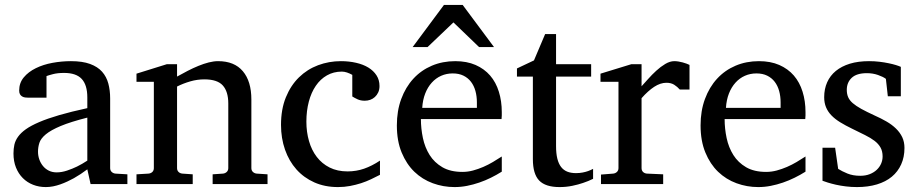

<svg xmlns="http://www.w3.org/2000/svg" viewBox="-20 -740 3691 772"><path d="M331.1 -267.1Q263.7 -250 224.1 -233.4Q184.6 -216.8 164.3 -200Q144 -183.1 138.4 -165.8Q132.8 -148.4 132.8 -129.9Q132.8 -114.3 137.9 -99.4Q143.1 -84.5 152.6 -72.8Q162.1 -61 176 -54Q189.9 -46.9 208 -46.9Q228 -46.9 249.8 -54.2Q271.5 -61.5 289.6 -70.3Q310.5 -80.6 331.1 -94.2ZM344.2 0 331.1 -59.1Q304.7 -39.1 276.9 -23.4Q264.6 -16.6 251 -10.3Q237.3 -3.9 222.9 1.2Q208.5 6.3 193.6 9.3Q178.7 12.2 164.1 12.2Q136.7 12.2 113 2.9Q89.4 -6.3 71.8 -23.9Q54.2 -41.5 44.2 -66.4Q34.2 -91.3 34.2 -123Q34.2 -141.6 37.8 -158.2Q41.5 -174.8 52.7 -190.4Q64 -206.1 84.2 -220.5Q104.5 -234.9 137.5 -249Q170.4 -263.2 218 -277.1Q265.6 -291 331.1 -305.2V-348.1Q331.1 -398.4 308.6 -422.6Q286.1 -446.8 237.8 -446.8Q211.4 -446.8 192.9 -441.9Q174.3 -437 167 -434.1V-347.2H94.2Q87.4 -347.2 80.8 -348.1Q74.2 -349.1 68.8 -352.3Q63.5 -355.5 60.3 -361.1Q57.1 -366.7 57.1 -376Q57.1 -406.7 75.7 -429Q94.2 -451.2 124 -465.8Q153.8 -480.5 190.9 -487.3Q228 -494.1 265.1 -494.1Q311.5 -494.1 342 -482.9Q372.6 -471.7 390.4 -451.7Q408.2 -431.6 415.5 -404.3Q422.9 -377 422.9 -344.2V-64Q422.9 -54.7 429 -48.8Q435.1 -43 443.8 -42L492.2 -39.1V0Z M835 0V-39.1L877 -42Q885.7 -43 891.8 -48.8Q897.9 -54.7 897.9 -64V-324.2Q897.9 -371.6 876 -396.2Q854 -420.9 801.8 -420.9Q772.9 -420.9 745.1 -412.8Q717.3 -404.8 691.9 -392.1V-64Q691.9 -54.7 697.8 -48.8Q703.6 -43 712.9 -42L754.9 -39.1V0H528.8V-39.1L577.6 -42Q586.9 -43 592.8 -48.8Q598.6 -54.7 598.6 -64V-411.1H528.8V-443.8L650.9 -481.9H691.9V-432.1Q712.9 -443.8 734.6 -455.1Q756.3 -466.3 777.8 -475.1Q799.3 -483.9 819.3 -489Q839.4 -494.1 856.9 -494.1Q922.4 -494.1 956.5 -453.6Q990.7 -413.1 990.7 -339.8V-64Q990.7 -54.7 996.8 -48.8Q1002.9 -43 1011.7 -42L1055.7 -39.1V0Z M1507.8 -37.1Q1490.7 -28.3 1471.9 -19.3Q1453.1 -10.3 1431.9 -3.4Q1410.6 3.4 1387.5 7.8Q1364.3 12.2 1338.9 12.2Q1286.1 12.2 1243.9 -6.6Q1201.7 -25.4 1171.9 -58.8Q1142.1 -92.3 1126 -138.2Q1109.9 -184.1 1109.9 -237.8Q1109.9 -300.8 1129.4 -348.6Q1148.9 -396.5 1182.1 -429Q1215.3 -461.4 1259 -477.8Q1302.7 -494.1 1350.6 -494.1Q1383.3 -494.1 1411.9 -487.5Q1440.4 -481 1461.2 -468.3Q1481.9 -455.6 1493.9 -437Q1505.9 -418.5 1505.9 -394Q1505.9 -379.4 1500.7 -368.4Q1495.6 -357.4 1487.3 -349.9Q1479 -342.3 1468.5 -338.6Q1458 -335 1446.8 -335Q1430.2 -335 1418 -340.6Q1405.8 -346.2 1396.5 -352.1V-439Q1386.2 -444.8 1375.2 -448.5Q1364.3 -452.1 1354.5 -452.1Q1321.3 -452.1 1294.7 -437Q1268.1 -421.9 1249.8 -395Q1231.4 -368.2 1221.7 -331.3Q1211.9 -294.4 1211.9 -251Q1211.9 -209.5 1222.4 -172.9Q1232.9 -136.2 1253.7 -109.1Q1274.4 -82 1305.4 -66.4Q1336.4 -50.8 1377.4 -50.8Q1412.6 -50.8 1444.1 -61.8Q1475.6 -72.8 1507.8 -94.2Z M1997.6 -49.8Q1976.6 -36.6 1953.9 -25.4Q1931.2 -14.2 1907 -5.9Q1882.8 2.4 1857.9 7.3Q1833 12.2 1807.6 12.2Q1762.2 12.2 1720.2 -3.2Q1678.2 -18.6 1646.2 -49.3Q1614.3 -80.1 1595 -126.7Q1575.7 -173.3 1575.7 -235.8Q1575.7 -294.4 1593.3 -342Q1610.8 -389.6 1642.1 -423.6Q1673.3 -457.5 1716.3 -475.8Q1759.3 -494.1 1810.5 -494.1Q1856.9 -494.1 1892.1 -478.8Q1927.2 -463.4 1950.7 -436.3Q1974.1 -409.2 1985.8 -371.3Q1997.6 -333.5 1997.6 -289.1V-275.9Q1997.6 -268.1 1996.6 -261.2H1672.4Q1672.4 -223.1 1680.4 -185.1Q1688.5 -147 1707.5 -116.7Q1726.6 -86.4 1758.8 -67.6Q1791 -48.8 1839.4 -48.8Q1860.8 -48.8 1881.8 -54.4Q1902.8 -60.1 1923.1 -68.8Q1943.4 -77.6 1961.9 -88.6Q1980.5 -99.6 1997.6 -110.8ZM1897.5 -328.1Q1897.5 -353 1891.6 -374.3Q1885.7 -395.5 1873.8 -411.1Q1861.8 -426.8 1843.5 -435.8Q1825.2 -444.8 1800.3 -444.8Q1775.4 -444.8 1753.9 -435.3Q1732.4 -425.8 1716.1 -407.7Q1699.7 -389.6 1689.7 -364Q1679.7 -338.4 1677.7 -306.2H1897.5ZM1906.2 -550.8 1803.2 -649.9 1699.2 -550.8H1639.2L1765.1 -720.2H1840.3L1966.3 -550.8Z M2364.7 -21Q2346.2 -11.7 2324.2 -4.4Q2305.7 2 2281.2 7.1Q2256.8 12.2 2230 12.2Q2173.3 12.2 2147.9 -14.2Q2122.6 -40.5 2122.6 -100.1V-432.1H2058.6V-464.8L2127 -497.1L2171.9 -603H2215.8V-481.9H2356.9V-432.1H2215.8V-152.8Q2215.8 -123 2220.9 -102.3Q2226.1 -81.5 2236.1 -68.6Q2246.1 -55.7 2261 -49.8Q2275.9 -43.9 2295.9 -43.9Q2310.5 -43.9 2323 -46.4Q2335.4 -48.8 2344.7 -52.2Q2355.5 -56.2 2364.7 -61Z M2713.4 -379.9Q2703.6 -391.1 2690.9 -399.2Q2678.2 -407.2 2659.7 -407.2Q2635.3 -407.2 2610.4 -390.9Q2585.4 -374.5 2559.6 -345.2V-64Q2559.6 -54.7 2565.4 -48.8Q2571.3 -43 2580.6 -42L2646.5 -39.1V0H2396.5V-38.1L2445.8 -42Q2454.6 -43 2460.7 -48.8Q2466.8 -54.7 2466.8 -64V-411.1H2394.5V-443.8L2518.6 -481.9H2559.6V-393.1Q2570.3 -404.8 2585.7 -422.1Q2601.1 -439.5 2618.7 -455.6Q2636.2 -471.7 2655 -482.9Q2673.8 -494.1 2691.4 -494.1Q2699.2 -494.1 2708 -492.7Q2716.8 -491.2 2725.1 -489Q2733.4 -486.8 2740.5 -484.1Q2747.6 -481.4 2752.4 -479V-379.9Z M3218.8 -49.8Q3197.8 -36.6 3175 -25.4Q3152.3 -14.2 3128.2 -5.9Q3104 2.4 3079.1 7.3Q3054.2 12.2 3028.8 12.2Q2983.4 12.2 2941.4 -3.2Q2899.4 -18.6 2867.4 -49.3Q2835.4 -80.1 2816.2 -126.7Q2796.9 -173.3 2796.9 -235.8Q2796.9 -294.4 2814.5 -342Q2832 -389.6 2863.3 -423.6Q2894.5 -457.5 2937.5 -475.8Q2980.5 -494.1 3031.7 -494.1Q3078.1 -494.1 3113.3 -478.8Q3148.4 -463.4 3171.9 -436.3Q3195.3 -409.2 3207 -371.3Q3218.8 -333.5 3218.8 -289.1V-275.9Q3218.8 -268.1 3217.8 -261.2H2893.6Q2893.6 -223.1 2901.6 -185.1Q2909.7 -147 2928.7 -116.7Q2947.8 -86.4 2980 -67.6Q3012.2 -48.8 3060.5 -48.8Q3082 -48.8 3103 -54.4Q3124 -60.1 3144.3 -68.8Q3164.6 -77.6 3183.1 -88.6Q3201.7 -99.6 3218.8 -110.8ZM3118.7 -328.1Q3118.7 -353 3112.8 -374.3Q3106.9 -395.5 3095 -411.1Q3083 -426.8 3064.7 -435.8Q3046.4 -444.8 3021.5 -444.8Q2996.6 -444.8 2975.1 -435.3Q2953.6 -425.8 2937.3 -407.7Q2920.9 -389.6 2910.9 -364Q2900.9 -338.4 2898.9 -306.2H3118.7Z M3616.7 -145Q3616.7 -108.4 3603.5 -79.1Q3590.3 -49.8 3565.9 -29.5Q3541.5 -9.3 3505.9 1.5Q3470.2 12.2 3425.8 12.2Q3402.8 12.2 3381.1 9.5Q3359.4 6.8 3341.1 2.7Q3322.8 -1.5 3308.6 -5.9Q3294.4 -10.3 3287.1 -13.2V-146H3337.9L3350.1 -61Q3365.2 -51.3 3387.5 -42.2Q3409.7 -33.2 3439 -33.2Q3460.4 -33.2 3477.1 -39.8Q3493.7 -46.4 3505.1 -57.1Q3516.6 -67.9 3522.7 -81.8Q3528.8 -95.7 3528.8 -110.8Q3528.8 -131.8 3520.5 -146.7Q3512.2 -161.6 3496.6 -173.6Q3481 -185.5 3458.3 -196.8Q3435.5 -208 3406.7 -222.2Q3379.4 -235.4 3358.4 -248.3Q3337.4 -261.2 3323 -276.1Q3308.6 -291 3301.3 -308.8Q3293.9 -326.7 3293.9 -349.1Q3293.9 -382.3 3305.9 -409.2Q3317.9 -436 3340.8 -454.8Q3363.8 -473.6 3397.2 -483.9Q3430.7 -494.1 3474.1 -494.1Q3496.1 -494.1 3516.1 -491.7Q3536.1 -489.3 3552.7 -485.8Q3569.3 -482.4 3582 -478.5Q3594.7 -474.6 3602.1 -471.2V-353H3549.8L3542 -422.9Q3531.2 -431.2 3510.3 -438.5Q3489.3 -445.8 3465.8 -445.8Q3424.3 -445.8 3404.5 -427Q3384.8 -408.2 3384.8 -378.9Q3384.8 -361.8 3390.4 -349.1Q3396 -336.4 3408.9 -325.2Q3421.9 -314 3443.1 -302.2Q3464.4 -290.5 3496.1 -275.9Q3522.5 -264.2 3544.4 -251.5Q3566.4 -238.8 3582.5 -223.1Q3598.6 -207.5 3607.7 -188.5Q3616.7 -169.4 3616.7 -145Z"/></svg>

Font: BabelStone Ogham Special
Style: Regular
Weight: 400
Designer: Andrew West
Foundry: BabelStone
Version: Version 1.02 March 14, 2022